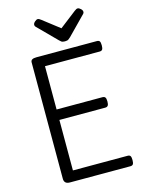

<svg xmlns="http://www.w3.org/2000/svg" viewBox="-171 -1323 1054 1418"><g transform="rotate(-15 356.0 -613.5)"><path d="M181 0Q159 0 148 -10Q137 -20 137 -40V-930Q137 -944 148 -950.5Q159 -957 181 -957H643Q658 -957 664 -948.5Q670 -940 670 -917Q670 -895 664 -886Q658 -877 643 -877H225V-546H575Q590 -546 596.5 -537.5Q603 -529 603 -506Q603 -484 596.5 -475Q590 -466 575 -466H225V-80H643Q658 -80 664 -71.5Q670 -63 670 -40Q670 -18 664 -9Q658 0 643 0ZM568 -1227Q578 -1227 590.5 -1215.5Q603 -1204 603 -1193Q603 -1191 602.5 -1187Q602 -1183 597 -1177L459 -1036Q452 -1030 443.5 -1023Q435 -1016 415 -1016Q396 -1016 387.5 -1023Q379 -1030 373 -1036L233 -1177Q228 -1183 227.5 -1187Q227 -1191 227 -1193Q227 -1204 240 -1215.5Q253 -1227 262 -1227Q269 -1227 274.5 -1223.5Q280 -1220 287 -1215L415 -1116L543 -1215Q551 -1220 556 -1223.5Q561 -1227 568 -1227Z"/></g></svg>

Font: Playwrite IT Trad
Style: Regular
Weight: 400
Designer: Veronika Burian, José Scaglione
Foundry: TypeTogether
Version: Version 1.002